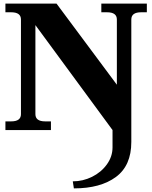

<svg xmlns="http://www.w3.org/2000/svg" viewBox="-20 -720 843 1063"><path d="M383 284Q439 284 489.5 259Q540 234 571.5 190.5Q603 147 603 96V0L176 -581V-88Q176 -48 230 -48H262V0H10V-48H42Q96 -48 96 -88V-612Q96 -652 42 -652H10V-700H293L627 -251V-612Q627 -652 573 -652H541V-700H793V-652H761Q707 -652 707 -612V66Q707 197 621.5 260Q536 323 389 323Z"/></svg>

Font: Taviraj Black
Style: Regular
Weight: 900
Designer: Katatrad Team
Foundry: CadsonDemak
Version: Version 1.001